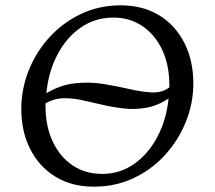

<svg xmlns="http://www.w3.org/2000/svg" viewBox="-20 -691 806 721"><path d="M332 10Q250 10 189 -27Q128 -64 94 -130Q60 -196 60 -282Q60 -357 88 -427Q116 -497 166.5 -552Q217 -607 285 -639Q353 -671 433 -671Q516 -671 577 -634Q638 -597 672 -530.5Q706 -464 706 -378Q706 -304 678.5 -235Q651 -166 601 -110.5Q551 -55 482.5 -22.5Q414 10 332 10ZM406 -625Q338 -625 284 -588Q230 -551 196 -486.5Q162 -422 154 -341Q209 -373 263.5 -378.5Q318 -384 369.5 -375.5Q421 -367 466.5 -356.5Q512 -346 550 -344Q588 -342 616 -363Q616 -363 616 -370Q616 -446 589.5 -503Q563 -560 515.5 -592.5Q468 -625 406 -625ZM364 -38Q431 -38 484.5 -76Q538 -114 571.5 -178Q605 -242 613 -321Q572 -294 530 -286.5Q488 -279 446.5 -283.5Q405 -288 365 -297.5Q325 -307 287.5 -315Q250 -323 216 -322Q182 -321 151 -303Q151 -301 151 -292Q151 -217 178 -159.5Q205 -102 252.5 -70Q300 -38 364 -38Z"/></svg>

Font: Spectral
Style: Italic
Weight: 400
Italic angle: -10°
Designer: Jean-Baptiste Levee
Foundry: Production Type
Version: Version 2.001